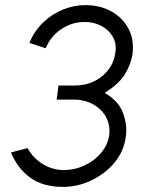

<svg xmlns="http://www.w3.org/2000/svg" viewBox="-20 -724 561 752"><path d="M226 8Q148 8 98 -28.5Q48 -65 23 -127L88 -144Q109 -105 147.5 -81.5Q186 -58 229 -58Q273 -58 312 -76.5Q351 -95 377 -126.5Q403 -158 408 -197Q412 -235 395 -266Q378 -297 344.5 -315.5Q311 -334 267 -334H202L209 -389H272Q316 -389 350.5 -406.5Q385 -424 406.5 -453.5Q428 -483 432 -520Q437 -555 421 -581.5Q405 -608 376 -623Q347 -638 312 -638Q263 -638 221 -610.5Q179 -583 159 -535L95 -556Q114 -602 148.5 -635.5Q183 -669 226.5 -686.5Q270 -704 314 -704Q371 -704 415 -680Q459 -656 482.5 -613Q506 -570 499 -512Q493 -473 470 -434.5Q447 -396 390 -360Q443 -330 461 -283.5Q479 -237 473 -190Q466 -133 429.5 -88.5Q393 -44 339 -18Q285 8 226 8Z"/></svg>

Font: Kulim Park Light
Style: Italic
Weight: 300
Italic angle: -8°
Designer: Noponies / Dale Sattler
Foundry: Noponies
Version: Version 1.000; ttfautohint (v1.8.3)